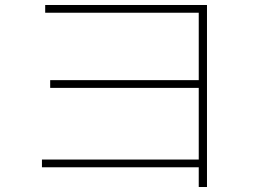

<svg xmlns="http://www.w3.org/2000/svg" viewBox="-20 -734 1040 769"><path d="M776 -64H148V-95H776V-382H181V-413H776V-683H161V-714H809V15H776Z"/></svg>

Font: IBM Plex Sans JP ExtraLight
Style: Regular
Weight: 200
Designer: Mike Abbink; Paul van der Laan; Pieter van Rosmalen; Wujin Sim; Yejin Wi; Jinhee Kim; Boomi Park; Yona Kim; Kichan Ma
Foundry: Sandoll Inc.
Version: Version 1.001